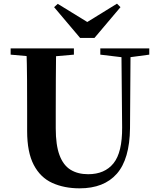

<svg xmlns="http://www.w3.org/2000/svg" viewBox="-20 -1008 863 1047"><path d="M295 -987 495 -864H417L618 -988L637 -969L495 -801H417L275 -969ZM414 19Q330 19 265 -10.5Q200 -40 164 -109Q128 -178 128 -293V-403Q128 -488 127.5 -573.5Q127 -659 124 -744H286Q285 -659 284.5 -574Q284 -489 284 -403V-308Q284 -217 304.5 -162Q325 -107 364.5 -82.5Q404 -58 461 -58Q551 -58 599 -117.5Q647 -177 646 -314L642 -744H692L689 -309Q687 -140 617 -60.5Q547 19 414 19ZM38 -710V-744H383V-710L223 -696H195ZM527 -710V-744H794V-710L682 -695H652Z"/></svg>

Font: Noto Serif JP ExtraBold
Style: Regular
Weight: 800
Designer: Ryoko NISHIZUKA 西塚涼子 (kana & ideographs); Frank Grießhammer (Latin, Greek & Cyrillic); Wenlong ZHANG 张文龙 (bopomofo); San
Foundry: Adobe
Version: Version 2.003-H1;hotconv 1.1.1;makeotfexe 2.6.0